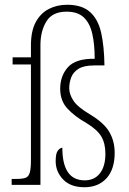

<svg xmlns="http://www.w3.org/2000/svg" viewBox="-20 -777 543 807"><path d="M335 10Q277 10 245.5 -22.5Q214 -55 214 -100Q214 -133 223.5 -144.5Q233 -156 242 -156Q242 -19 336 -19Q377 -19 400 -48.5Q423 -78 423 -131Q423 -174 406 -203Q389 -232 343 -260Q295 -287 264 -320Q233 -353 233 -404Q233 -458 265.5 -494.5Q298 -531 378 -530Q378 -590 368 -634.5Q358 -679 332.5 -703.5Q307 -728 260 -728Q200 -728 175 -687Q150 -646 150 -588V0H29V-25H49Q74 -25 87 -29.5Q100 -34 105 -51Q110 -68 110 -103V-506H33V-536H110V-586Q110 -647 130.5 -684.5Q151 -722 185.5 -739.5Q220 -757 262 -757Q325 -757 359 -726Q393 -695 405.5 -638Q418 -581 419 -502H377Q332 -502 309.5 -487.5Q287 -473 279 -451Q271 -429 271 -406Q271 -381 288.5 -354Q306 -327 360 -295Q418 -260 440 -221.5Q462 -183 462 -135Q462 -65 427.5 -27.5Q393 10 335 10Z"/></svg>

Font: Noto Serif Lao Condensed ExtraLight
Style: Regular
Weight: 200
Width: 3
Designer: Monotype Design Team
Foundry: Monotype Imaging Inc.
Version: Version 2.003; ttfautohint (v1.8.4.7-5d5b)